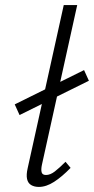

<svg xmlns="http://www.w3.org/2000/svg" viewBox="-20 -731 370 756"><path d="M133 5Q115 5 102.5 -2.5Q90 -10 86.5 -26.5Q83 -43 89 -69L231 -711H284L145 -82Q141 -63 144 -52.5Q147 -42 161 -42Q178 -42 196 -56Q214 -70 238 -94L258 -70Q224 -35 193 -15Q162 5 133 5ZM57 -278 38 -320 311 -455 330 -413Z"/></svg>

Font: Ysabeau Infant Light
Style: Italic
Weight: 300
Italic angle: -12°
Designer: Christian Thalmann (Catharsis Fonts)
Version: Version 2.001;gftools[0.9.30]; featfreeze: ss01,ss02,lnum